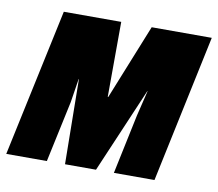

<svg xmlns="http://www.w3.org/2000/svg" viewBox="-79 -630 804 708"><g transform="rotate(10 323.0 -276.5)"><path d="M-13 0H139L188 -229C193 -259 197 -288 202 -318H203L207 0H323L459 -318H460C452 -286 445 -255 437 -223L390 0H542L659 -553H434L321 -272H319L320 -553H105Z"/></g></svg>

Font: Noto Sans UI Condensed Black
Style: Italic
Weight: 900
Width: 3
Italic angle: -192°
Designer: Monotype Design Team
Foundry: Monotype Imaging Inc.
Version: Version 1.901